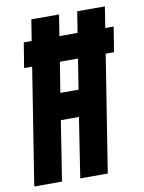

<svg xmlns="http://www.w3.org/2000/svg" viewBox="-93 -757 610 814"><g transform="rotate(-10 212.5 -350.0)"><path d="M32.9 -502 50.3 -609.4H437.3L419.9 -502ZM-11.9 0 98.8 -700H218.2L166 -371.6H244.2L296.4 -700H415.5L304.5 0H186.1L225.8 -257.4H147.9L107.5 0Z"/></g></svg>

Font: Georama ExtraCondensed Thin
Style: Italic
Weight: 100
Width: 2
Italic angle: -9°
Designer: Jean-Baptiste Levee
Foundry: Production Type
Version: Version 1.001